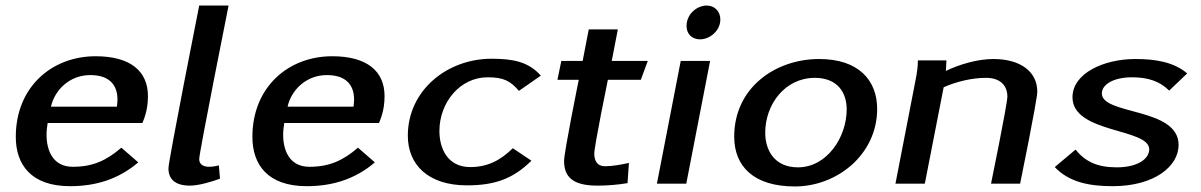

<svg xmlns="http://www.w3.org/2000/svg" viewBox="-20 -663 4336 693"><path d="M37 -169C37 -69 92 9 233 9C325 9 408 -16 479 -77L418 -130C365 -84 315 -61 243 -61C170 -61 148 -121 148 -177C148 -192 150 -206 152 -219H494C498 -230 514 -262 514 -316C514 -406 451 -460 325 -460C167 -460 37 -349 37 -169ZM164 -278C177 -337 230 -392 306 -392C377 -392 404 -354 404 -304C404 -296 403 -287 402 -278Z M588 -56C588 -17 611 7 666 7C697 7 744 -7 774 -18L770 -66C770 -66 750 -61 736 -61C714 -61 699 -69 699 -89C699 -112 805 -643 805 -643H699C699 -643 588 -83 588 -56Z M891 -169C891 -69 946 9 1087 9C1179 9 1262 -16 1333 -77L1272 -130C1219 -84 1169 -61 1097 -61C1024 -61 1002 -121 1002 -177C1002 -192 1004 -206 1006 -219H1348C1352 -230 1368 -262 1368 -316C1368 -406 1305 -460 1179 -460C1021 -460 891 -349 891 -169ZM1018 -278C1031 -337 1084 -392 1160 -392C1231 -392 1258 -354 1258 -304C1258 -296 1257 -287 1256 -278Z M1452 -173C1452 -68 1526 6 1665 6C1761 6 1830 -15 1898 -83L1831 -128C1787 -85 1741 -60 1677 -60C1595 -60 1566 -128 1566 -190C1566 -293 1640 -384 1740 -384C1798 -384 1822 -371 1853 -335L1932 -390C1888 -440 1832 -451 1754 -451C1595 -451 1452 -338 1452 -173Z M1992 -375H2069C2069 -375 2016 -115 2016 -82C2016 -24 2048 7 2136 7C2171 7 2210 4 2245 -2L2250 -75C2223 -69 2191 -63 2164 -63C2133 -63 2125 -86 2125 -109C2125 -136 2174 -375 2174 -375H2293L2318 -443H2188L2210 -557H2105L2083 -443H2006Z M2351 0H2457L2543 -443H2437ZM2458 -569C2458 -541 2477 -521 2507 -521C2541 -521 2580 -551 2580 -593C2580 -621 2560 -643 2531 -643C2496 -643 2458 -613 2458 -569Z M2630 -170C2630 -62 2701 10 2849 10C3001 10 3146 -105 3146 -270C3146 -374 3078 -450 2937 -450C2778 -450 2630 -346 2630 -170ZM2742 -184C2742 -286 2813 -382 2921 -382C3003 -382 3036 -329 3036 -268C3036 -168 2965 -59 2860 -59C2775 -59 2742 -121 2742 -184Z M3212 0H3318L3386 -348C3433 -369 3489 -382 3539 -382C3592 -382 3616 -353 3616 -314C3616 -288 3557 0 3557 0H3662C3662 0 3724 -303 3724 -332C3724 -406 3661 -450 3566 -450C3510 -450 3446 -432 3394 -407C3394 -415 3396 -431 3396 -445H3293C3293 -420 3289 -397 3285 -376Z M3787 -60C3838 -6 3910 9 3996 9C4147 9 4234 -63 4234 -140C4234 -276 3957 -247 3957 -326C3957 -358 3999 -384 4066 -384C4123 -384 4166 -370 4200 -336L4265 -398C4217 -439 4151 -450 4078 -450C3963 -450 3851 -398 3851 -312C3851 -181 4128 -201 4128 -124C4128 -89 4085 -59 4011 -59C3941 -59 3898 -79 3862 -123Z"/></svg>

Font: KpSans
Style: BoldItalic
Weight: 700
Italic angle: -11°
Version: Version 0.66